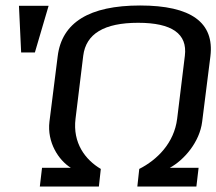

<svg xmlns="http://www.w3.org/2000/svg" viewBox="-20 -679 788 699"><path d="M487 -64 480 0H695L703 -68H598C650 -96 707 -162 716 -236L746 -474C761 -597 676 -659 490 -659C305 -659 205 -597 190 -474L160 -236C151 -161 193 -96 238 -68H133L125 0H340L347 -64C291 -97 244 -158 255 -247L283 -476C293 -556 359 -596 483 -596C606 -596 663 -556 653 -476L625 -247C614 -158 552 -97 487 -64ZM107 -488 157 -658H49L57 -488Z"/></svg>

Font: Gamestation Display
Style: Italic
Weight: 400
Designer: Jonas Hecksher
Foundry: Jonas Hecksher, Playtypeª, e-types AS
Version: Version 1.003